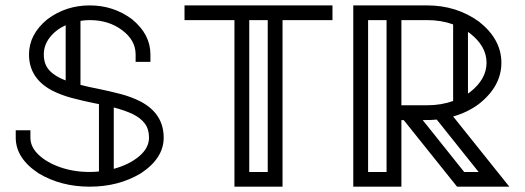

<svg xmlns="http://www.w3.org/2000/svg" viewBox="-20 -701 1972 721"><path d="M316.9 0Q209 0 125.5 -49.8Q39.1 -106.4 39.1 -184.1V-211.9H94.2V-184.1Q94.2 -148.9 124.8 -119.9Q155.3 -90.8 206.1 -73Q256.8 -55.2 316.9 -55.2Q334.5 -55.2 351.6 -57.1V-310.1L336.4 -313Q293 -321.8 251 -332.8Q209 -343.8 174.3 -361.8Q88.9 -407.7 88.9 -496.6Q88.9 -572.3 158.2 -628.9Q227.5 -680.7 316.9 -680.7Q406.2 -680.7 475.6 -628.9Q544.9 -572.3 544.9 -496.6V-468.8H489.3V-496.6Q489.3 -549.8 438.7 -587.6Q388.2 -625.5 316.9 -625.5Q298.8 -625.5 282.2 -622.6V-382.3Q312 -374.5 347.7 -367.7Q391.1 -358.9 433.1 -347.9Q475.1 -336.9 509.8 -318.8Q594.7 -272.9 594.7 -184.1Q594.7 -106.4 508.3 -49.8Q424.8 0 316.9 0ZM226.6 -398.9V-606.4Q189 -588.9 166.7 -560.1Q144.5 -531.2 144.5 -496.6Q144.5 -459 165.8 -436.3Q187 -413.6 226.6 -398.9ZM407.2 -66.9Q465.8 -83 502.7 -114.3Q539.6 -145.5 539.6 -184.1Q539.6 -216.3 523.7 -237.3Q507.8 -258.3 478.5 -272.5Q449.2 -286.6 407.2 -297.4Z M1041 0H860.4V-625.5H672.9V-680.7H1228.5V-625.5H1041ZM985.4 -55.2V-625.5H916V-55.2Z M1431.6 -55.2V-625.5H1362.3V-55.2ZM1737.3 -349.6Q1741.2 -352.1 1745.1 -355Q1807.1 -403.8 1807.1 -465.3Q1807.1 -527.3 1745.1 -575.7Q1741.2 -578.6 1737.3 -581.1ZM1681.6 -609.4Q1636.7 -625.5 1584.5 -625.5H1487.3V-305.7H1584.5Q1636.7 -305.7 1681.6 -321.8ZM1777.3 -55.2 1620.1 -252Q1602.5 -250 1567.4 -250L1723.1 -55.2ZM1892.6 0H1696.3L1496.1 -250H1487.3V0H1306.6V-680.7H1584.5Q1693.8 -680.7 1778.3 -620.1Q1862.8 -553.7 1862.8 -465.3Q1862.8 -377 1778.3 -310.5Q1735.8 -278.8 1681.6 -263.7Z"/></svg>

Font: X Company
Style: Regular
Weight: 400
Designer: GGBotNet
Foundry: GGBotNet
Version: 0.90